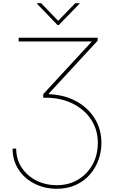

<svg xmlns="http://www.w3.org/2000/svg" viewBox="-20 -963 728 1199"><path d="M58.6 -35.2H81.1Q81.1 30.8 114.7 82.5Q148.4 134.3 205.8 163.8Q263.2 193.4 335 193.4Q408.7 193.4 466.6 159.2Q524.4 125 557.6 65.4Q590.8 5.9 590.8 -70.3Q590.8 -150.4 551.5 -212.4Q512.2 -274.4 442.9 -311.5Q373.5 -348.6 283.2 -352.5H250V-375L566.4 -717.8V-704.1H96.7V-727.5H589.8V-709L284.2 -377.9V-375Q382.3 -371.1 456.3 -330.6Q530.3 -290 571.8 -222.7Q613.3 -155.3 613.3 -70.3Q613.3 -15.1 594.7 36.1Q576.2 87.4 540.5 127.9Q504.9 168.5 453.1 192.1Q401.4 215.8 335 215.8Q258.3 215.8 195.3 183.8Q132.3 151.9 95.5 95.2Q58.6 38.6 58.6 -35.2ZM236.8 -942.9 343.3 -833 449.7 -942.9H477.1V-940.4L347.2 -806.6H339.4L210.4 -940.4V-942.9Z"/></svg>

Font: Inter 16pt Thin
Style: Regular
Weight: 250
Version: Version 4.001;git-66647c0bb